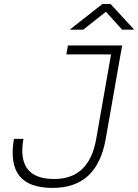

<svg xmlns="http://www.w3.org/2000/svg" viewBox="-20 -918 683 948"><path d="M239.7 9.8C387.2 9.8 473.6 -70.3 502 -232.4L583 -693.4H315.4L307.6 -649.4H528.3L455.1 -232.4C432.1 -100.1 363.3 -34.2 247.6 -34.2C122.6 -34.2 72.3 -100.1 95.7 -232.4H48.8C21.5 -69.8 83 9.8 239.7 9.8ZM324.2 -771.5H391.1L502.9 -859.9L583 -771.5H642.6L525.9 -898.4H485.8Z"/></svg>

Font: Cascadia Code PL ExtraLight
Style: Italic
Weight: 200
Italic angle: -10°
Monospace: yes
Designer: Aaron Bell
Foundry: Saja Typeworks
Version: Version 2404.023